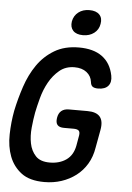

<svg xmlns="http://www.w3.org/2000/svg" viewBox="-62 -996 725 1052"><g transform="rotate(5 300.0 -470.0)"><path d="M390 -261Q393 -281 384.5 -288Q376 -295 356 -295H304Q278 -295 267.5 -307.5Q257 -320 261 -346Q265 -372 280.5 -385Q296 -398 322 -398H424Q473 -398 493 -374Q513 -350 504 -301L486 -203Q478 -152 454.5 -112.5Q431 -73 395.5 -46Q360 -19 316 -4.5Q272 10 222 10Q141 10 95.5 -24.5Q50 -59 29.5 -113Q9 -167 10.5 -234Q12 -301 24 -365Q38 -432 60.5 -499.5Q83 -567 120 -620.5Q157 -674 213 -707.5Q269 -741 348 -741Q387 -741 419 -732.5Q451 -724 475 -706.5Q499 -689 514.5 -663.5Q530 -638 537 -603Q544 -567 526.5 -546.5Q509 -526 471 -526Q451 -526 441 -533Q431 -540 429 -559Q425 -591 399.5 -611Q374 -631 333 -631Q284 -631 250 -602.5Q216 -574 193.5 -533.5Q171 -493 158.5 -446.5Q146 -400 139 -365Q132 -327 127.5 -281Q123 -235 131 -194.5Q139 -154 164.5 -126.5Q190 -99 242 -99Q296 -99 333 -125Q370 -151 380 -204ZM363 -810Q326 -810 308.5 -829Q291 -848 296 -880Q302 -912 326.5 -931Q351 -950 387 -950Q424 -950 442 -931Q460 -912 454 -880Q449 -848 424 -829Q399 -810 363 -810Z"/></g></svg>

Font: Maple Mono NL SemiBold
Style: Italic
Weight: 600
Italic angle: -10°
Monospace: yes
Designer: subframe7536
Version: Version 7.000